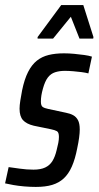

<svg xmlns="http://www.w3.org/2000/svg" viewBox="-33 -728 388 756"><path d="M108 8Q86 8 62.5 6Q39 4 19.5 0.5Q0 -3 -13 -6L1 -70Q8 -69 19.5 -67.5Q31 -66 44.5 -64Q58 -62 72 -61Q86 -60 99 -60Q127 -60 145 -68.5Q163 -77 173.5 -94Q184 -111 190 -137Q194 -152 196.5 -165Q199 -178 199 -189Q199 -207 191 -211.5Q183 -216 168 -219L100 -233Q71 -240 57.5 -255Q44 -270 44 -300Q44 -313 47 -332Q50 -351 54 -372Q63 -416 77.5 -444.5Q92 -473 112 -489Q132 -505 158.5 -511.5Q185 -518 219 -518Q239 -518 259.5 -516Q280 -514 298.5 -511.5Q317 -509 329 -505L315 -439Q304 -442 288.5 -444Q273 -446 255.5 -447.5Q238 -449 222 -449Q201 -449 184 -443.5Q167 -438 155.5 -423Q144 -408 136 -379Q132 -365 130 -352.5Q128 -340 128 -328Q128 -312 135 -307Q142 -302 157 -299L227 -284Q243 -281 255 -274.5Q267 -268 274 -255Q281 -242 281 -218Q281 -205 278.5 -186Q276 -167 271 -144Q263 -102 250 -72.5Q237 -43 218 -25.5Q199 -8 172.5 0Q146 8 108 8ZM115 -576V-582L208 -708H295L335 -582L334 -576H280L246 -662L176 -576Z"/></svg>

Font: Saira ExtraCondensed Medium
Style: Italic
Weight: 500
Width: 2
Italic angle: -12°
Designer: Hector Gatti with collaboration of the Omnibus-Type team
Foundry: Omnibus-Type
Version: Version 1.101